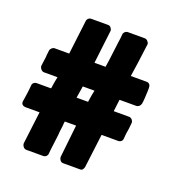

<svg xmlns="http://www.w3.org/2000/svg" viewBox="-120 -759 818 864"><g transform="rotate(20 289.0 -327.0)"><path d="M253 -473H306L311 -506L316 -546L322 -594Q324 -605 325 -615Q326 -625 327 -636Q327 -642 333 -648Q339 -654 348 -654H428Q436 -654 442.5 -647Q449 -640 449 -633L437 -541L427 -473H503Q512 -473 517 -467Q522 -461 522 -452V-438Q521 -415 520 -398.5Q519 -382 517 -373Q515 -365 509 -360Q503 -355 496 -355H416Q414 -341 412.5 -327.5Q411 -314 409 -298H482Q491 -298 497 -291Q503 -284 503 -276L500 -247Q495 -221 494 -199Q494 -190 488 -184.5Q482 -179 473 -179H394Q389 -139 384 -98.5Q379 -58 374 -18Q372 -10 368 -5Q364 0 356 0H274Q266 0 260.5 -7.5Q255 -15 255 -24L272 -179H218Q217 -174 216.5 -168.5Q216 -163 216 -159L212 -128Q212 -125 211.5 -120Q211 -115 211 -113L205 -64Q203 -52 202 -41.5Q201 -31 200 -20Q200 -12 194 -6Q188 0 179 0H99Q90 0 84 -7.5Q78 -15 78 -24L97 -179H31Q20 -179 14 -185Q8 -191 10 -202L13 -221Q16 -238 17.5 -253.5Q19 -269 20 -279Q20 -287 26 -292.5Q32 -298 41 -298H109Q110 -306 111.5 -314Q113 -322 114 -330L119 -355H54Q46 -355 39.5 -362.5Q33 -370 33 -379L39 -424V-430L42 -455Q43 -462 49.5 -467.5Q56 -473 61 -473H132L152 -638Q153 -644 158.5 -649Q164 -654 171 -654H253Q261 -654 266.5 -647Q272 -640 272 -633ZM286 -298Q287 -306 288.5 -314Q290 -322 291 -330L296 -355H240L231 -298Z"/></g></svg>

Font: Stadtwerke
Style: Bold
Weight: 700
Designer: Santiago Orozco
Foundry: Typemade
Version: Version 1.003